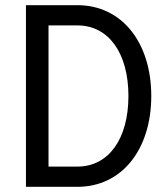

<svg xmlns="http://www.w3.org/2000/svg" viewBox="-20 -720 640 740"><path d="M80 0H279C448 0 563 -142 563 -350C563 -558 448 -700 279 -700H80ZM167 -78V-622H279C398 -622 475 -516 475 -350C475 -184 398 -78 279 -78Z"/></svg>

Font: CommitMonoNiceRocks
Style: Regular
Weight: 400
Monospace: yes
Designer: Eigil Nikolajsen
Foundry: Eigil Nikolajsen
Version: Version 1.143